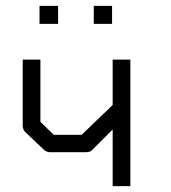

<svg xmlns="http://www.w3.org/2000/svg" viewBox="-20 -679 580 651"><path d="M114 -659H177V-598H114ZM298 -659H360V-598H298ZM422 -477V-48H362V-240L290 -168Q284 -163 269 -163H150Q138.5 -163 129 -171L66 -231Q57 -240 57 -253V-477H117V-266L162 -222H257L362 -323V-477Z"/></svg>

Font: ibm3270
Style: Regular
Weight: 400
Monospace: yes
Version: Version 2.0.3